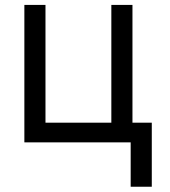

<svg xmlns="http://www.w3.org/2000/svg" viewBox="-20 -565 675 762"><path d="M505.7 -545.5H421.9V-78.1H160.5V-545.5H76.7V0H498.6V176.1H582.4V-78.1H505.7Z"/></svg>

Font: Magic Ui Pro
Style: Regular
Weight: 400
Designer: Stefan Endress, Andreas Faust
Version: Version 1.000;FEAKit 1.0